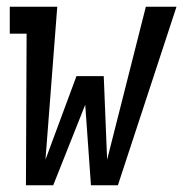

<svg xmlns="http://www.w3.org/2000/svg" viewBox="-20 -550 544 570"><path d="M57 0 59 -450H9V-530H150L115 -76L207 -324H288L298 -76L413 -530H504L330 0H250L233 -239L138 0Z"/></svg>

Font: Iosevka Slab Medium
Style: Italic
Weight: 500
Italic angle: -9°
Monospace: yes
Designer: Belleve Invis
Foundry: Belleve Invis
Version: Version 11.1.0; ttfautohint (v1.8.3)